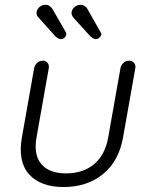

<svg xmlns="http://www.w3.org/2000/svg" viewBox="-20 -755 608 782"><path d="M505.9 -507.8Q518.6 -507.8 525.9 -499Q533.2 -490.2 531.2 -477.5L481.4 -196.3Q463.9 -97.7 398.9 -45.4Q334 6.8 239.3 6.8Q145.5 6.8 98.6 -44.9Q51.8 -96.7 69.3 -196.3L119.1 -477.5Q121.1 -489.3 130.9 -498.5Q140.6 -507.8 154.3 -507.8Q167 -507.8 173.8 -499Q180.7 -490.2 178.7 -477.5L128.9 -196.3Q116.2 -124 148.4 -86.4Q180.7 -48.8 249 -48.8Q318.4 -48.8 363.3 -86.4Q408.2 -124 420.9 -196.3L470.7 -477.5Q472.7 -489.3 482.4 -498.5Q492.2 -507.8 505.9 -507.8ZM370.1 -595.7Q363.3 -595.7 357.9 -599.6Q352.5 -603.5 347.7 -607.4L281.2 -680.7Q276.4 -685.5 273.4 -691.9Q270.5 -698.2 271.5 -706.1Q274.4 -719.7 285.2 -727.5Q295.9 -735.4 307.6 -735.4Q318.4 -735.4 325.7 -730Q333 -724.6 335.9 -718.8L386.7 -628.9Q393.6 -620.1 392.6 -613.3Q390.6 -606.4 384.3 -601.1Q377.9 -595.7 370.1 -595.7ZM227.5 -595.7Q221.7 -595.7 215.3 -599.6Q209 -603.5 205.1 -607.4L139.6 -680.7Q133.8 -685.5 130.9 -691.9Q127.9 -698.2 128.9 -706.1Q131.8 -719.7 142.1 -727.5Q152.3 -735.4 164.1 -735.4Q175.8 -735.4 182.6 -730Q189.5 -724.6 193.4 -718.8L245.1 -628.9Q251 -620.1 250 -613.3Q248 -606.4 242.2 -601.1Q236.3 -595.7 227.5 -595.7Z"/></svg>

Font: Quicksand
Style: Italic
Weight: 400
Designer: Andrew Paglinawan
Foundry: Andrew Paglinawan
Version: Version 3.006